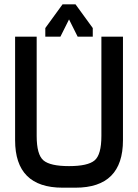

<svg xmlns="http://www.w3.org/2000/svg" viewBox="-20 -870 640 890"><path d="M330 0Q550 0 550 -220V-700H450V-240Q450 -153 418.5 -126.5Q387 -100 300 -100V0ZM270 0H300V-100Q213 -100 181.5 -126.5Q150 -153 150 -240V-700H50V-220Q50 0 270 0ZM190 -700H260L310 -800V-850H270L190 -740ZM410 -700V-740L330 -850H290V-800L340 -700Z"/></svg>

Font: Millimetre
Style: Regular
Weight: 500
Designer: Jérémy Landes
Version: Version 1.0